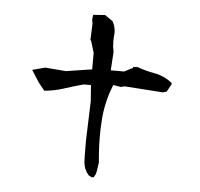

<svg xmlns="http://www.w3.org/2000/svg" viewBox="-41 -624 583 560"><g transform="rotate(5 250.0 -343.5)"><path d="M262.2 -277.3Q266.1 -327.6 284.2 -373.5L286.1 -379.4L309.1 -375.5L319.3 -378.4L432.6 -370.6L443.4 -374L456.1 -397L454.6 -400.9Q431.6 -418.9 404.1 -423.8Q376.5 -428.7 350.1 -438.5V-437H339.4V-434.1L314.5 -421.4H275.4L278.8 -475.1Q275.4 -490.7 275.4 -507.3Q275.4 -515.6 276.1 -521.7Q276.9 -527.8 276.9 -531.2Q276.9 -548.8 268.1 -564.5L245.1 -580.6L210 -578.1L208.5 -564.5L210.4 -551.3L208.5 -503.4H210.4L221.2 -467.8V-419.4L145 -407.7L84.5 -412.6L46.9 -402.8L69.3 -367.7L87.4 -345.2Q116.2 -347.7 143.1 -356.4Q169.9 -365.2 200.2 -373.5H221.7L225.1 -326.2L221.2 -211.9Q221.2 -153.8 222.2 -147Q223.1 -140.1 224.4 -135.5Q225.6 -130.9 227.5 -127Q231 -118.7 237.3 -111.3L246.1 -106L252.9 -106.4Q258.8 -114.7 260.3 -124.5L264.2 -149.9L262.2 -175.3Q260.3 -201.2 260.3 -226.8Q260.3 -252.4 262.2 -277.3Z"/></g></svg>

Font: Bakudai
Style: ExtraLight
Weight: 200
Version: Version 1.48